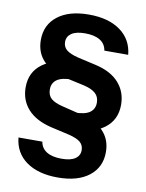

<svg xmlns="http://www.w3.org/2000/svg" viewBox="-88 -792 694 912"><g transform="rotate(10 259.5 -336.0)"><path d="M277 -178 278 -260Q329 -260 352.5 -276.5Q376 -293 376 -324Q376 -352 358 -368.5Q340 -385 303 -394L221 -412Q141 -430 101.5 -470Q62 -510 62 -572Q62 -645 116.5 -687.5Q171 -730 267 -730Q362 -730 419 -688.5Q476 -647 483 -574H368Q363 -606 336.5 -622.5Q310 -639 264 -639Q221 -639 199 -624Q177 -609 177 -583Q177 -559 194 -544.5Q211 -530 251 -520L339 -500Q414 -483 452.5 -439.5Q491 -396 491 -334Q491 -260 435 -219Q379 -178 277 -178ZM254 58Q159 58 102 17Q45 -24 38 -97H153Q158 -66 184.5 -49.5Q211 -33 257 -33Q300 -33 322 -48Q344 -63 344 -89Q344 -113 327.5 -127.5Q311 -142 270 -152L182 -172Q107 -190 68.5 -233Q30 -276 30 -338Q30 -412 86 -452.5Q142 -493 243 -493V-412Q192 -412 168.5 -395.5Q145 -379 145 -348Q145 -319 163 -303.5Q181 -288 219 -279L300 -259Q380 -242 419.5 -202Q459 -162 459 -100Q459 -27 404.5 15.5Q350 58 254 58Z"/></g></svg>

Font: Instrument Sans SemiBold
Style: Regular
Weight: 600
Designer: Rodrigo Fuenzalida
Foundry: fragTYPE
Version: Version 1.000;gftools[0.9.28]